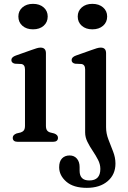

<svg xmlns="http://www.w3.org/2000/svg" viewBox="-20 -718 647 972"><path d="M147 -569.5Q114 -569.5 93.5 -587.5Q73 -605.5 73 -634.5Q73 -662.5 93.5 -680.5Q114 -698.5 147 -698.5Q180.5 -698.5 201 -680.5Q221.5 -662.5 221.5 -634.5Q221.5 -605.5 201 -587.5Q180.5 -569.5 147 -569.5ZM212.5 -448.5V-81.5Q212.5 -66 218 -58.2Q223.5 -50.5 234 -47.5L254 -42.5Q273.5 -35.5 273.5 -20.5Q273.5 0 247.5 0H70.5Q44.5 0 44.5 -20.5Q44.5 -35 64 -42.5L85 -47.5Q95.5 -51 101 -58.5Q106.5 -66 106.5 -81.5V-366.5Q106.5 -391 88 -394L55.5 -395.5Q37.5 -399.5 37.5 -414Q37.5 -429 60.5 -437L139.5 -465Q155 -470.5 165.8 -473.8Q176.5 -477 185 -477Q212.5 -477 212.5 -448.5ZM447.5 -569.5Q414.5 -569.5 394 -587.5Q373.5 -605.5 373.5 -634.5Q373.5 -662.5 394 -680.5Q414.5 -698.5 447.5 -698.5Q481 -698.5 501.8 -680.5Q522.5 -662.5 522.5 -634.5Q522.5 -605.5 501.8 -587.5Q481 -569.5 447.5 -569.5ZM517 -74Q517 -42.5 528.8 -12Q540.5 18.5 552.5 49Q564.5 79.5 564.5 110Q564.5 165.5 525 199.2Q485.5 233 419.5 233Q351.5 233 315.5 201.5Q279.5 170 279.5 128.5Q279.5 99 294 84Q308.5 69 332.5 69Q355.5 69 369.2 85Q383 101 383 127.5V146.5Q383 196 432.5 195.5Q488 195.5 488 137Q488 114 476.5 91.5Q465 69 449.8 46.5Q434.5 24 422.8 0.5Q411 -23 411 -47.5V-366.5Q411 -391 392.5 -394L360 -395.5Q342.5 -399.5 342.5 -414Q342.5 -429 365 -437L444 -465Q459.5 -470.5 470.2 -473.8Q481 -477 490 -477Q517 -477 517 -448.5Z"/></svg>

Font: Fraunces 9pt S050
Style: Regular
Weight: 400
Version: Version 1.000; ttfautohint (v1.8.3)